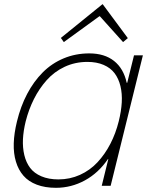

<svg xmlns="http://www.w3.org/2000/svg" viewBox="-20 -897 712 927"><path d="M553.2 -311Q565.4 -359.9 567.9 -402.6Q570.3 -445.3 561.5 -481.4Q552.7 -517.6 533.2 -543.5Q513.7 -569.3 480.2 -583.7Q446.8 -598.1 401.9 -598.1Q342.8 -598.1 292.2 -574.5Q241.7 -550.8 205.3 -509.8Q168.9 -468.8 143.8 -418.7Q118.7 -368.7 104 -311Q92.8 -265.1 90.8 -224.6Q88.9 -184.1 97.4 -148.2Q106 -112.3 125.5 -86.4Q145 -60.5 179.9 -45.7Q214.8 -30.8 262.2 -30.8Q317.4 -30.8 366 -52.7Q414.6 -74.7 450.7 -113.5Q486.8 -152.3 512.7 -202.4Q538.6 -252.4 553.2 -311ZM669.9 -629.9 514.2 0H471.2L502.9 -128.9H501Q455.6 -62 389.9 -26.1Q324.2 9.8 250 9.8Q197.3 9.8 157.5 -5.4Q117.7 -20.5 93.3 -48.6Q68.8 -76.7 56.9 -116.5Q44.9 -156.2 46.4 -205.1Q47.9 -253.9 62 -311Q79.6 -383.8 111.1 -443.6Q142.6 -503.4 186.3 -547.4Q230 -591.3 287.4 -615.2Q344.7 -639.2 411.1 -639.2Q484.4 -639.2 530.5 -602.8Q576.7 -566.4 591.8 -497.1H594.2L627 -629.9ZM477.1 -875 597.2 -712.9 574.2 -693.8 461.9 -818.8 459 -817.9 288.1 -693.8 273.9 -713.9 475.1 -877Z"/></svg>

Font: Sinkin Sans 200 X Light Italic
Style: Regular
Weight: 200
Italic angle: -112°
Designer: Keith Bates
Foundry: K-Type
Version: Sinkin Sans (version 1.0)  by Keith Bates   •   © 2014   www